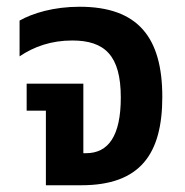

<svg xmlns="http://www.w3.org/2000/svg" viewBox="-20 -549 549 569"><path d="M116 0H221C396 0 461 -93 461 -262C461 -438 389 -529 216 -529C139 -529 77 -510 38 -488V-382C81 -411 132 -429 194 -429C291 -429 338 -384 338 -260C338 -146 301 -95 235 -95H227V-301H59V-221H116Z"/></svg>

Font: Noto Sans Thai UI SemiCondensed Semi
Style: Regular
Weight: 600
Width: 4
Designer: Monotype Design Team
Foundry: Monotype Imaging Inc.
Version: Version 1.901